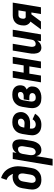

<svg xmlns="http://www.w3.org/2000/svg" viewBox="1255 -2030 990 3540"><g transform="rotate(-90 1750.0 -260.0)"><path d="M206 8Q176 8 147.5 2Q119 -4 95.5 -19Q72 -34 56 -56.5Q40 -79 32.5 -106.5Q25 -134 25.5 -164Q26 -194 31 -223L50 -343Q54 -367 62 -391Q70 -415 84.5 -436Q99 -457 119.5 -474Q140 -491 163.5 -502Q187 -513 211 -518Q235 -523 259 -523Q274 -523 288.5 -521Q303 -519 315 -514Q308 -534 297.5 -553Q287 -572 273.5 -587.5Q260 -603 242 -615Q224 -627 203 -634L238 -735Q281 -723 318 -699Q355 -675 382 -641.5Q409 -608 426 -567Q443 -526 450 -481.5Q457 -437 453.5 -390Q450 -343 443 -297L423 -177Q419 -152 411 -127Q403 -102 387.5 -80Q372 -58 351.5 -40.5Q331 -23 307 -11.5Q283 0 257 4Q231 8 206 8ZM208 -97Q226 -97 243 -105Q260 -113 272.5 -127Q285 -141 291.5 -158.5Q298 -176 301 -194L319 -305Q321 -318 322 -330.5Q323 -343 322 -355.5Q321 -368 317 -379.5Q313 -391 305.5 -400Q298 -409 286.5 -413.5Q275 -418 263 -418Q246 -418 228.5 -410.5Q211 -403 199.5 -389.5Q188 -376 181.5 -359.5Q175 -343 173 -326L153 -206Q151 -194 150 -181.5Q149 -169 150 -157Q151 -145 154.5 -134Q158 -123 165.5 -114Q173 -105 184.5 -101Q196 -97 208 -97Z M466 215 588 -520H713L701 -450Q712 -467 727 -482.5Q742 -498 760 -508Q778 -518 798.5 -523Q819 -528 838 -528Q864 -528 886.5 -518Q909 -508 923 -489Q937 -470 943 -446.5Q949 -423 950.5 -398Q952 -373 949.5 -347.5Q947 -322 943 -297L923 -177Q919 -155 913.5 -133Q908 -111 897.5 -90.5Q887 -70 873 -51Q859 -32 840 -18.5Q821 -5 798.5 1.5Q776 8 754 8Q732 8 712.5 1.5Q693 -5 678 -19Q663 -33 654 -51.5Q645 -70 642 -90L591 215ZM719 -97Q735 -97 751 -106Q767 -115 777.5 -129.5Q788 -144 793 -160.5Q798 -177 801 -194L821 -314Q823 -326 824 -338Q825 -350 824.5 -362Q824 -374 820.5 -385Q817 -396 810.5 -405Q804 -414 793 -418.5Q782 -423 770 -423Q755 -423 739 -417Q723 -411 711 -399Q699 -387 692.5 -371.5Q686 -356 683 -341L663 -221Q661 -207 660 -193.5Q659 -180 659.5 -167Q660 -154 663.5 -141Q667 -128 674.5 -118Q682 -108 693.5 -102.5Q705 -97 719 -97Z M1222 8Q1191 8 1161 2.5Q1131 -3 1106 -17Q1081 -31 1062.5 -53.5Q1044 -76 1034.5 -103.5Q1025 -131 1025.5 -162Q1026 -193 1031 -223L1050 -343Q1055 -368 1063 -393Q1071 -418 1086 -440.5Q1101 -463 1122.5 -480.5Q1144 -498 1168.5 -509Q1193 -520 1218 -524Q1243 -528 1268 -528Q1295 -528 1320.5 -524Q1346 -520 1368.5 -509.5Q1391 -499 1409.5 -482.5Q1428 -466 1438 -443.5Q1448 -421 1452 -395.5Q1456 -370 1452 -344Q1448 -321 1437.5 -299.5Q1427 -278 1410 -260.5Q1393 -243 1372.5 -230.5Q1352 -218 1329 -211Q1306 -204 1284 -202Q1262 -200 1239 -200Q1217 -200 1194.5 -200.5Q1172 -201 1150 -204Q1147 -184 1148.5 -164.5Q1150 -145 1158.5 -129Q1167 -113 1185 -104.5Q1203 -96 1223 -96Q1237 -96 1251.5 -99Q1266 -102 1279 -110Q1292 -118 1302.5 -130Q1313 -142 1320 -155L1423 -108Q1407 -82 1385.5 -59Q1364 -36 1337 -20.5Q1310 -5 1280.5 1.5Q1251 8 1222 8ZM1252 -302Q1265 -302 1278 -305Q1291 -308 1302 -315.5Q1313 -323 1321 -334.5Q1329 -346 1331 -359Q1333 -373 1329.5 -386Q1326 -399 1317.5 -408Q1309 -417 1296 -420.5Q1283 -424 1269 -424Q1251 -424 1233 -417Q1215 -410 1201.5 -395.5Q1188 -381 1181 -363Q1174 -345 1171 -327L1168 -307Q1178 -306 1188.5 -305.5Q1199 -305 1209.5 -304.5Q1220 -304 1230.5 -303Q1241 -302 1252 -302Z M1716 8Q1686 8 1656 3Q1626 -2 1601.5 -16.5Q1577 -31 1559.5 -53.5Q1542 -76 1534 -104Q1526 -132 1526 -162.5Q1526 -193 1531 -223L1550 -343Q1555 -369 1563.5 -394Q1572 -419 1588 -441.5Q1604 -464 1625.5 -481.5Q1647 -499 1672 -509.5Q1697 -520 1723 -524Q1749 -528 1774 -528Q1799 -528 1823.5 -524.5Q1848 -521 1869.5 -511Q1891 -501 1907.5 -485Q1924 -469 1934 -448Q1944 -427 1946.5 -402.5Q1949 -378 1945 -353Q1943 -339 1937.5 -324.5Q1932 -310 1921.5 -298Q1911 -286 1897.5 -277.5Q1884 -269 1870 -263Q1886 -253 1898.5 -239Q1911 -225 1918 -207.5Q1925 -190 1926 -170Q1927 -150 1923 -130Q1920 -108 1910.5 -87Q1901 -66 1884 -49.5Q1867 -33 1846.5 -21.5Q1826 -10 1804 -3.5Q1782 3 1760 5.5Q1738 8 1716 8ZM1718 -96Q1732 -96 1745 -98Q1758 -100 1770.5 -106.5Q1783 -113 1792 -124Q1801 -135 1803 -149Q1806 -164 1801 -178Q1796 -192 1784.5 -200Q1773 -208 1758.5 -211Q1744 -214 1729 -214H1671L1688 -318H1746Q1758 -318 1770.5 -320Q1783 -322 1794.5 -328Q1806 -334 1814 -345Q1822 -356 1824 -368Q1826 -380 1823.5 -391Q1821 -402 1814 -410Q1807 -418 1796 -421Q1785 -424 1774 -424Q1755 -424 1736.5 -417Q1718 -410 1703.5 -396Q1689 -382 1681.5 -363.5Q1674 -345 1671 -327L1651 -207Q1649 -193 1648 -180Q1647 -167 1649 -154.5Q1651 -142 1656 -130.5Q1661 -119 1670.5 -110.5Q1680 -102 1692.5 -99Q1705 -96 1718 -96Z M2002 0 2088 -520H2213L2180 -319H2314L2347 -520H2472L2386 0H2261L2296 -214H2162L2127 0Z M2640 8Q2615 8 2593 -2Q2571 -12 2557.5 -31.5Q2544 -51 2538.5 -74.5Q2533 -98 2531 -123Q2529 -148 2531.5 -173Q2534 -198 2539 -223L2588 -520H2713L2661 -206Q2659 -194 2657.5 -182Q2656 -170 2657 -158.5Q2658 -147 2660.5 -136Q2663 -125 2669 -115.5Q2675 -106 2686 -101.5Q2697 -97 2709 -97Q2724 -97 2739.5 -103.5Q2755 -110 2766 -122Q2777 -134 2782.5 -149Q2788 -164 2790 -179L2847 -520H2972L2886 0H2761L2772 -69Q2761 -52 2746.5 -37Q2732 -22 2715 -12Q2698 -2 2678.5 3Q2659 8 2640 8Z M2978 0 3122 -193Q3099 -204 3083 -223Q3067 -242 3058.5 -265Q3050 -288 3050 -314.5Q3050 -341 3054 -367Q3058 -388 3065 -409Q3072 -430 3084.5 -448Q3097 -466 3115 -480.5Q3133 -495 3153.5 -504Q3174 -513 3195 -516.5Q3216 -520 3237 -520H3472L3386 0H3261L3290 -176H3255L3124 0ZM3307 -281 3329 -415H3236Q3225 -415 3213.5 -409.5Q3202 -404 3194 -394.5Q3186 -385 3182.5 -373.5Q3179 -362 3177 -350Q3175 -339 3174.5 -327.5Q3174 -316 3177.5 -305.5Q3181 -295 3189 -288Q3197 -281 3208 -281Z"/></g></svg>

Font: Iosevka SS18 Extrabold
Style: Italic
Weight: 800
Italic angle: -9°
Monospace: yes
Designer: Belleve Invis
Foundry: Belleve Invis
Version: Version 25.1.1; ttfautohint (v1.8.4)